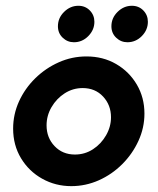

<svg xmlns="http://www.w3.org/2000/svg" viewBox="-20 -624 540 658"><path d="M224.3 13.9Q170.1 13.9 124.7 -11.5Q79.2 -36.8 52.1 -81.6Q25 -126.4 25 -183.3Q25 -231.9 45.1 -276.4Q65.3 -320.8 100.7 -355.6Q136.1 -390.3 181.2 -410.4Q226.4 -430.6 276.4 -430.6Q333.3 -430.6 378.1 -404.5Q422.9 -378.5 449 -334Q475 -289.6 475 -234.7Q475 -186.1 454.5 -141.3Q434 -96.5 399 -61.5Q363.9 -26.4 318.8 -6.2Q273.6 13.9 224.3 13.9ZM236.8 -94.4Q270.8 -94.4 298.6 -112.5Q326.4 -130.6 343.4 -160.1Q360.4 -189.6 360.4 -222.2Q360.4 -263.9 333.3 -293.1Q306.2 -322.2 263.2 -322.2Q229.9 -322.2 201.7 -304.2Q173.6 -286.1 156.6 -256.9Q139.6 -227.8 139.6 -194.4Q139.6 -152.1 167 -123.3Q194.4 -94.4 236.8 -94.4ZM233.3 -479.2Q211.1 -479.2 194.8 -494.8Q178.5 -510.4 178.5 -534Q178.5 -562.5 199.7 -583.3Q220.8 -604.2 248.6 -604.2Q272.2 -604.2 287.8 -588.2Q303.5 -572.2 303.5 -549.3Q303.5 -521.5 282.6 -500.3Q261.8 -479.2 233.3 -479.2ZM416.7 -479.2Q394.4 -479.2 378.1 -494.8Q361.8 -510.4 361.8 -534Q361.8 -562.5 383 -583.3Q404.2 -604.2 431.9 -604.2Q455.6 -604.2 471.2 -588.2Q486.8 -572.2 486.8 -549.3Q486.8 -521.5 466 -500.3Q445.1 -479.2 416.7 -479.2Z"/></svg>

Font: Afacad
Style: Bold Italic
Weight: 700
Italic angle: -14°
Designer: Kristian Moeller
Foundry: Dicotype
Version: Version 1.000; ttfautohint (v1.8.4.7-5d5b)